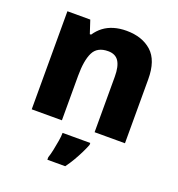

<svg xmlns="http://www.w3.org/2000/svg" viewBox="-139 -674 937 1010"><g transform="rotate(20 329.5 -169.0)"><path d="M70 0V-549H198L222 -476H229Q247 -503 271.5 -521.5Q296 -540 328 -549.5Q360 -559 398 -559Q486 -559 539 -511.5Q592 -464 592 -358V0H422V-311Q422 -368 403.5 -396.5Q385 -425 344 -425Q283 -425 261 -380Q239 -335 239 -250V0ZM420 72Q410 97 398 121Q386 145 371.5 170Q357 195 338 221H238V207Q245 187 250.5 160Q256 133 260.5 106.5Q265 80 265 61H420Z"/></g></svg>

Font: Noto Sans Symbols ExtraBold
Style: Regular
Weight: 800
Version: Version 2.002